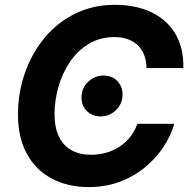

<svg xmlns="http://www.w3.org/2000/svg" viewBox="-20 -757 779 787"><path d="M344.2 9.8Q257.8 9.8 192.1 -25.1Q126.5 -60.1 90.1 -126.5Q53.7 -192.9 53.7 -287.1Q53.7 -376 81.8 -457Q109.9 -538.1 162.1 -601.3Q214.4 -664.6 287.8 -700.9Q361.3 -737.3 452.1 -737.3Q515.1 -737.3 567.1 -720.2Q619.1 -703.1 656.7 -669.7Q694.3 -636.2 713.6 -588.1Q732.9 -540 731.4 -478H580.6Q580.1 -507.8 571 -531.5Q562 -555.2 544.7 -571.5Q527.3 -587.9 503.4 -596.4Q479.5 -605 449.2 -605Q389.6 -605 343.8 -577.1Q297.9 -549.3 266.6 -503.2Q235.4 -457 219.5 -400.9Q203.6 -344.7 203.6 -288.6Q203.6 -233.9 221.7 -196.8Q239.7 -159.7 273.4 -141.1Q307.1 -122.6 353 -122.6Q385.7 -122.6 415.5 -131.1Q445.3 -139.6 470.2 -156Q495.1 -172.4 513.9 -196Q532.7 -219.7 543 -249.5H694.3Q679.2 -197.8 647.7 -151.1Q616.2 -104.5 570.8 -68.1Q525.4 -31.7 468.3 -11Q411.1 9.8 344.2 9.8ZM392.1 -279.8Q354 -279.8 331.5 -306.9Q309.1 -334 315.4 -373Q320.8 -405.3 346.4 -426.3Q372.1 -447.3 404.3 -447.3Q442.9 -447.3 465.1 -420.2Q487.3 -393.1 481 -354.5Q476.1 -322.8 450.7 -301.3Q425.3 -279.8 392.1 -279.8Z"/></svg>

Font: Inter 16pt
Style: Bold Italic
Weight: 700
Italic angle: -9.3988°
Version: Version 4.001;git-66647c0bb